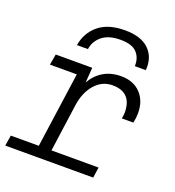

<svg xmlns="http://www.w3.org/2000/svg" viewBox="-134 -848 869 954"><g transform="rotate(20 300.0 -371.0)"><path d="M1 0 10 -56H158L214 -454H72L82 -511H275L269 -431Q293 -474 332.5 -497.5Q372 -521 425 -521Q490 -521 528 -481.5Q566 -442 566 -377Q566 -364 564.5 -351Q563 -338 560 -325H499Q501 -335 502 -342.5Q503 -350 503 -356Q503 -464 400 -464Q346 -464 308 -421Q270 -378 260 -308L225 -56H474L466 0ZM165 -591Q176 -659 226.5 -700.5Q277 -742 365 -742Q451 -742 493 -700.5Q535 -659 529 -591H471Q473 -634 447.5 -662Q422 -690 360 -690Q298 -690 263.5 -662Q229 -634 223 -591Z"/></g></svg>

Font: Chivo Mono Medium ExtraLight
Style: Italic
Weight: 250
Italic angle: -8.05°
Monospace: yes
Version: Version 1.008